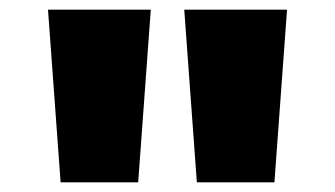

<svg xmlns="http://www.w3.org/2000/svg" viewBox="-20 -796 690 396"><path d="M386 -420 360 -776H572L546 -420ZM105 -420 79 -776H291L265 -420Z"/></svg>

Font: Azeret Mono Thin Black
Style: Regular
Weight: 900
Version: Version 1.002